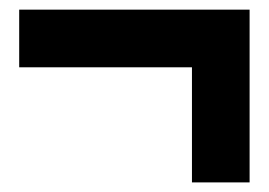

<svg xmlns="http://www.w3.org/2000/svg" viewBox="-20 -420 560 400"><path d="M20 -399.9H500V-40H379.9V-279.8H20Z"/></svg>

Font: Mikodacs
Style: Regular
Weight: 400
Designer: gluk (gluksza@wp.pl)
Foundry: gluk (gluksza@wp.pl)
Version: Version 0.28